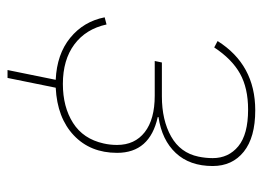

<svg xmlns="http://www.w3.org/2000/svg" viewBox="-114 -444 698 510"><g transform="rotate(90 235.0 -189.0)"><path d="M166 140 192 12Q124 9 80.5 -26.5Q37 -62 26 -118L45 -123Q57 -68 98 -37.5Q139 -7 203 -7Q264 -7 306.5 -34Q349 -61 361 -115Q365 -132 365 -151Q365 -198 331 -224.5Q297 -251 234 -251H142L146 -270H236Q299 -270 342.5 -294.5Q386 -319 396 -367Q400 -386 400 -405Q400 -447 368.5 -473Q337 -499 271 -499Q214 -499 175.5 -477.5Q137 -456 106 -409L89 -418Q152 -518 273 -518Q345 -518 383 -487.5Q421 -457 421 -405Q421 -344 386.5 -307Q352 -270 291 -261V-259Q386 -238 386 -151Q386 -80 339.5 -36Q293 8 213 12L187 140Z"/></g></svg>

Font: IBM Plex Sans Thin
Style: Italic
Weight: 100
Italic angle: -11.31°
Designer: Mike Abbink, Paul van der Laan, Pieter van Rosmalen
Foundry: Bold Monday
Version: Version 3.0